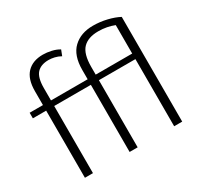

<svg xmlns="http://www.w3.org/2000/svg" viewBox="-152 -895 1108 1075"><g transform="rotate(-30 401.5 -357.5)"><path d="M245 -715Q271 -715 299.5 -708.5Q328 -702 349 -689L335 -653Q315 -664 295 -668.5Q275 -673 258 -673Q208 -673 182.5 -645.5Q157 -618 157 -550V-470H394V-530Q394 -624 442 -669.5Q490 -715 569 -715Q614 -715 658 -704.5Q702 -694 734 -677V0H682V-434H446V0H394V-434H157V0H105V-434H19V-470H105V-560Q105 -638 142 -676.5Q179 -715 245 -715ZM446 -470H682V-654Q659 -663 633.5 -668Q608 -673 579 -673Q513 -673 479.5 -638.5Q446 -604 446 -520Z"/></g></svg>

Font: Mukta ExtraLight
Style: Regular
Weight: 275
Designer: Girish Dalvi and Yashodeep Gholap
Foundry: Ek Type
Version: Version 2.538;PS 1.002;hotconv 16.6.51;makeotf.lib2.5.65220;